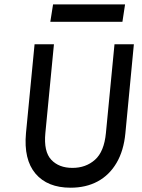

<svg xmlns="http://www.w3.org/2000/svg" viewBox="-20 -840 644 872"><path d="M300.5 12.5Q195.5 12.5 141.2 -51.5Q87 -115.5 98 -235.5L137 -639H225L186 -235.5Q178 -151.5 212.8 -114.5Q247.5 -77.5 309 -77.5Q370 -77.5 411.5 -114.5Q453 -151.5 461 -235.5L500 -639H588L549.5 -235.5Q542 -155.5 509.2 -100Q476.5 -44.5 423.5 -16Q370.5 12.5 300.5 12.5ZM221 -820H548L536 -741H208.5Z"/></svg>

Font: Karla Medium
Style: Italic
Weight: 500
Italic angle: -8°
Designer: Jonathan Pinhorn
Version: Version 2.001